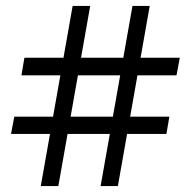

<svg xmlns="http://www.w3.org/2000/svg" viewBox="-20 -626 641 645"><path d="M318 -1 425 -606H483L376 -1ZM17 -176 28 -234H549L539 -176ZM117 -1 224 -606H283L176 -1ZM52 -373 62 -432H584L573 -373Z"/></svg>

Font: Piazzolla 24pt SemiBold
Style: Regular
Weight: 600
Designer: Juan Pablo del Peral
Foundry: Huerta Tipografica
Version: Version 2.005